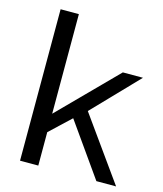

<svg xmlns="http://www.w3.org/2000/svg" viewBox="-110 -812 759 894"><g transform="rotate(15 269.5 -365.0)"><path d="M439 0 259 -255 159 -161V0H71V-730H159V-250L427 -521H524L316 -305L534 0Z"/></g></svg>

Font: PTCRaleway Medium
Style: Regular
Weight: 500
Designer: Matt McInerney, Pablo Impallari, Rodrigo Fuenzalida
Foundry: Matt McInerney, Pablo Impallari, Rodrigo Fuenzalida
Version: Version 3.000g; ttfautohint (v1.5) -l 8 -r 28 -G 28 -x 14 -D